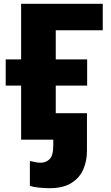

<svg xmlns="http://www.w3.org/2000/svg" viewBox="-20 -734 584 1009"><path d="M520 -714V-575H273V-422H438V-284H273V0H91V-284H10V-422H91V-714ZM240 255Q215 255 185.5 252Q156 249 137 243V112Q156 116 168 118.5Q180 121 195 121Q221 121 240.5 102.5Q260 84 260 28V0H251V-139H437V59Q437 111 418 155.5Q399 200 355.5 227.5Q312 255 240 255Z"/></svg>

Font: Noto Sans Disp ExtBd
Style: Regular
Weight: 800
Designer: Monotype Design Team
Foundry: Monotype Imaging Inc.
Version: Version 2.000;GOOG;noto-source:20170915:90ef993387c0; ttfaut